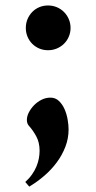

<svg xmlns="http://www.w3.org/2000/svg" viewBox="-20 -507 355 708"><path d="M75.2 -403.8Q75.2 -421.4 81.5 -436.5Q87.9 -451.7 98.9 -462.9Q109.9 -474.1 124.8 -480.5Q139.6 -486.8 157.2 -486.8Q174.3 -486.8 189.5 -480.5Q204.6 -474.1 215.8 -462.9Q227.1 -451.7 233.6 -436.5Q240.2 -421.4 240.2 -403.8Q240.2 -386.7 233.6 -371.6Q227.1 -356.4 215.8 -345.5Q204.6 -334.5 189.5 -328.1Q174.3 -321.8 157.2 -321.8Q139.6 -321.8 124.8 -328.1Q109.9 -334.5 98.9 -345.5Q87.9 -356.4 81.5 -371.6Q75.2 -386.7 75.2 -403.8ZM73.2 164.1Q87.9 150.9 98.1 136.2Q108.4 121.6 114.5 106.7Q120.6 91.8 123.3 77.1Q126 62.5 126 48.8Q126 18.1 113.5 -4.6Q101.1 -27.3 85.9 -43.9Q79.1 -52.2 79.1 -64.9Q79.1 -78.1 86.4 -92.5Q93.8 -106.9 105.7 -119.1Q117.7 -131.3 133.3 -139.2Q148.9 -147 166 -147Q184.6 -147 197.5 -134.5Q210.4 -122.1 218.3 -104Q226.1 -85.9 229.5 -65.7Q232.9 -45.4 232.9 -29.8Q232.9 3.4 221.2 33.9Q209.5 64.5 189.7 91.3Q169.9 118.2 143.6 140.9Q117.2 163.6 87.9 181.2Z"/></svg>

Font: Berkshire Swash
Style: Regular
Weight: 700
Designer: Astigmatic (AOETI)
Foundry: Astigmatic (AOETI)
Version: Version 1.000